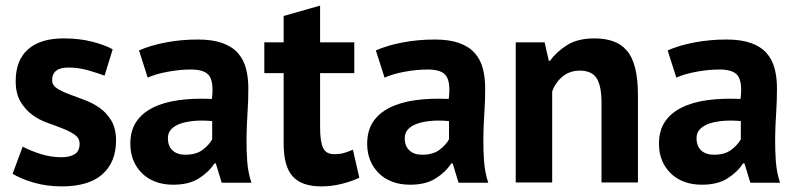

<svg xmlns="http://www.w3.org/2000/svg" viewBox="-20 -651 2844 685"><path d="M264 -138Q264 -158 247 -170Q230 -182 205 -192Q180 -202 150 -212.5Q120 -223 95 -241.5Q70 -260 53 -288.5Q36 -317 36 -362Q36 -436 80 -475Q124 -514 207 -514Q264 -514 310 -502Q356 -490 382 -475L353 -381Q330 -390 295 -400Q260 -410 224 -410Q166 -410 166 -365Q166 -347 183 -336Q200 -325 225 -315.5Q250 -306 280 -295Q310 -284 335 -266.5Q360 -249 377 -221Q394 -193 394 -149Q394 -73 345.5 -29.5Q297 14 200 14Q147 14 100.5 0.5Q54 -13 25 -31L61 -128Q84 -115 122 -102.5Q160 -90 200 -90Q229 -90 246.5 -101Q264 -112 264 -138Z M476 -471Q516 -489 571 -499.5Q626 -510 686 -510Q738 -510 773 -497.5Q808 -485 828.5 -462Q849 -439 857.5 -407Q866 -375 866 -335Q866 -291 863 -246.5Q860 -202 859.5 -159Q859 -116 862 -75.5Q865 -35 877 1H771L750 -68H745Q725 -37 689.5 -14.5Q654 8 598 8Q563 8 535 -2.5Q507 -13 487 -32.5Q467 -52 456 -78.5Q445 -105 445 -138Q445 -184 465.5 -215.5Q486 -247 524.5 -266.5Q563 -286 616.5 -293.5Q670 -301 736 -298Q743 -354 728 -378.5Q713 -403 661 -403Q622 -403 578.5 -395Q535 -387 507 -374ZM641 -99Q680 -99 703 -116.5Q726 -134 737 -154V-219Q706 -222 677.5 -220Q649 -218 627 -211Q605 -204 592 -191Q579 -178 579 -158Q579 -130 595.5 -114.5Q612 -99 641 -99Z M923 -500H992V-594L1122 -631V-500H1244V-390H1122V-198Q1122 -146 1132.5 -123.5Q1143 -101 1172 -101Q1192 -101 1206.5 -105Q1221 -109 1239 -117L1262 -17Q1235 -4 1199 5Q1163 14 1126 14Q1057 14 1024.5 -21.5Q992 -57 992 -138V-390H923Z M1321 -471Q1361 -489 1416 -499.5Q1471 -510 1531 -510Q1583 -510 1618 -497.5Q1653 -485 1673.5 -462Q1694 -439 1702.5 -407Q1711 -375 1711 -335Q1711 -291 1708 -246.5Q1705 -202 1704.5 -159Q1704 -116 1707 -75.5Q1710 -35 1722 1H1616L1595 -68H1590Q1570 -37 1534.5 -14.5Q1499 8 1443 8Q1408 8 1380 -2.5Q1352 -13 1332 -32.5Q1312 -52 1301 -78.5Q1290 -105 1290 -138Q1290 -184 1310.5 -215.5Q1331 -247 1369.5 -266.5Q1408 -286 1461.5 -293.5Q1515 -301 1581 -298Q1588 -354 1573 -378.5Q1558 -403 1506 -403Q1467 -403 1423.5 -395Q1380 -387 1352 -374ZM1486 -99Q1525 -99 1548 -116.5Q1571 -134 1582 -154V-219Q1551 -222 1522.5 -220Q1494 -218 1472 -211Q1450 -204 1437 -191Q1424 -178 1424 -158Q1424 -130 1440.5 -114.5Q1457 -99 1486 -99Z M2126 0V-284Q2126 -345 2108.5 -372Q2091 -399 2049 -399Q2012 -399 1986.5 -377.5Q1961 -356 1950 -324V0H1820V-500H1923L1938 -434H1942Q1965 -466 2003 -490Q2041 -514 2101 -514Q2138 -514 2167 -504Q2196 -494 2216 -471Q2236 -448 2246 -408.5Q2256 -369 2256 -311V0Z M2362 -471Q2402 -489 2457 -499.5Q2512 -510 2572 -510Q2624 -510 2659 -497.5Q2694 -485 2714.5 -462Q2735 -439 2743.5 -407Q2752 -375 2752 -335Q2752 -291 2749 -246.5Q2746 -202 2745.5 -159Q2745 -116 2748 -75.5Q2751 -35 2763 1H2657L2636 -68H2631Q2611 -37 2575.5 -14.5Q2540 8 2484 8Q2449 8 2421 -2.5Q2393 -13 2373 -32.5Q2353 -52 2342 -78.5Q2331 -105 2331 -138Q2331 -184 2351.5 -215.5Q2372 -247 2410.5 -266.5Q2449 -286 2502.5 -293.5Q2556 -301 2622 -298Q2629 -354 2614 -378.5Q2599 -403 2547 -403Q2508 -403 2464.5 -395Q2421 -387 2393 -374ZM2527 -99Q2566 -99 2589 -116.5Q2612 -134 2623 -154V-219Q2592 -222 2563.5 -220Q2535 -218 2513 -211Q2491 -204 2478 -191Q2465 -178 2465 -158Q2465 -130 2481.5 -114.5Q2498 -99 2527 -99Z"/></svg>

Font: PT Sans
Style: Bold
Weight: 700
Version: Version 2.003W OFL; ttfautohint (v1.6)